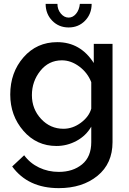

<svg xmlns="http://www.w3.org/2000/svg" viewBox="-20 -750 668 993"><path d="M272 5Q169 5 101 -73.5Q33 -152 33 -261Q33 -375 101.5 -453.5Q170 -532 276 -532Q396 -532 465 -424V-523H562V-15Q562 96 484 159.5Q406 223 284 223Q125 223 43 111L105 53Q135 94 182 116.5Q229 139 284 139Q357 139 404.5 100Q452 61 452 -15V-95Q425 -48 376 -21.5Q327 5 272 5ZM308 -84Q356 -84 398 -115Q440 -146 452 -188V-325Q433 -374 390 -406Q347 -438 300 -438Q232 -438 188.5 -383.5Q145 -329 145 -258Q145 -186 192.5 -135Q240 -84 308 -84ZM335 -659Q357 -659 373.5 -679Q390 -699 393 -730H454Q454 -678 420 -643Q386 -608 335 -608Q284 -608 250 -643Q216 -678 216 -730H277Q277 -701 294.5 -680Q312 -659 335 -659Z"/></svg>

Font: Raleway
Style: Regular
Weight: 600
Designer: Matt McInerney, Pablo Impallari, Rodrigo Fuenzalida
Foundry: Matt McInerney, Pablo Impallari, Rodrigo Fuenzalida
Version: Version 1.000;PS 001.001;hotconv 1.0.56; ttfautohint (v1.5)